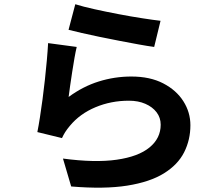

<svg xmlns="http://www.w3.org/2000/svg" viewBox="-20 -825 1040 902"><path d="M333.7 -805.1Q369.7 -793.8 423.8 -781.8Q477.8 -769.8 536.8 -758.6Q595.8 -747.3 648.5 -739.2Q701.2 -731.1 734.2 -727.3L704.3 -604.5Q674.2 -608.5 631.8 -616.2Q589.4 -623.9 541.8 -633.1Q494.2 -642.4 447.9 -651.8Q401.7 -661.2 363.8 -670.1Q325.8 -679 302 -685ZM340.4 -604.5Q335.4 -583.8 329.9 -552.6Q324.4 -521.3 319.2 -487.4Q313.9 -453.4 309.5 -422.2Q305.1 -391 302.4 -369.5Q370 -419.2 444.3 -442.3Q518.6 -465.5 597 -465.5Q684.8 -465.5 746.7 -433.4Q808.6 -401.3 841.5 -349.3Q874.5 -297.4 874.5 -236.5Q874.5 -168.3 845.2 -109.9Q815.9 -51.5 750.2 -10.7Q684.5 30.1 577.3 47.1Q470.2 64.1 314.4 51L275.8 -80.1Q426.2 -60 528.3 -74.7Q630.4 -89.3 682.6 -132.5Q734.9 -175.6 734.9 -239.2Q734.9 -272.2 715.7 -297.4Q696.5 -322.6 663 -337.2Q629.5 -351.9 585.5 -351.9Q501.6 -351.9 428.5 -321.2Q355.3 -290.6 308.3 -233.9Q294.6 -217.6 286.4 -204.6Q278.1 -191.5 271.2 -176.3L155.5 -204.5Q161.5 -234.2 167.6 -273.7Q173.8 -313.2 179.8 -358.4Q185.8 -403.7 190.9 -450Q196 -496.4 200 -541.1Q204 -585.8 206 -622.5Z"/></svg>

Font: Noto Sans JP
Style: Regular
Weight: 100
Designer: Ryoko NISHIZUKA 西塚涼子 (kana, bopomofo & ideographs); Paul D. Hunt (Latin, Greek & Cyrillic); Sandoll Communications 산돌커뮤니
Foundry: Adobe
Version: Version 2.004;hotconv 1.0.118;makeotfexe 2.5.65603